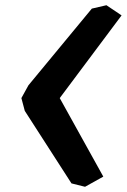

<svg xmlns="http://www.w3.org/2000/svg" viewBox="-20 -756 486 736"><path d="M376 -79 306 -40 254 -53 75 -331 62 -380 89 -429 332 -723 388 -736 446 -697 209 -380Z"/></svg>

Font: Chau Philomene One
Style: Italic
Weight: 400
Designer: Vicente Lamonaca
Foundry: TipoType
Version: Version 1.002